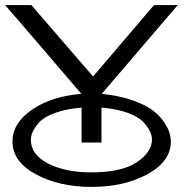

<svg xmlns="http://www.w3.org/2000/svg" viewBox="-20 -715 721 753"><path d="M0 -695H103L345 -415Q416 -499 461 -551L584 -695H677L379 -347Q447 -340 498.5 -322Q550 -304 578 -283Q606 -262 623 -236.5Q640 -211 645 -193Q650 -175 650 -160Q650 -82 558.5 -32Q467 18 339 18Q212 18 120.5 -31.5Q29 -81 29 -160Q29 -232 105 -284.5Q181 -337 299 -347Q250 -404 150 -521Q50 -638 0 -695ZM101 -167Q101 -108 169 -73.5Q237 -39 337 -39Q458 -39 517 -79Q576 -119 576 -168Q576 -182 569 -198Q562 -214 543.5 -235Q525 -256 482 -272Q439 -288 378 -293V-156H300V-293Q239 -288 195.5 -272Q152 -256 133.5 -235Q115 -214 108 -197.5Q101 -181 101 -167Z"/></svg>

Font: Coval
Style: ExtraLight
Weight: 250
Foundry: Context Ltd
Version: Version 001.000